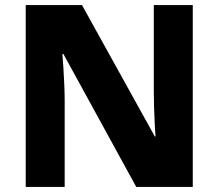

<svg xmlns="http://www.w3.org/2000/svg" viewBox="-20 -734 858 754"><path d="M737 0H515L229 -522H225Q227 -499 229 -467Q231 -435 232.5 -401Q234 -367 234 -338V0H81V-714H302L588 -198H591Q589 -219 587.5 -250.5Q586 -282 585 -315Q584 -348 584 -374V-714H737Z"/></svg>

Font: Noto Sans Syriac ExtraBold
Style: Regular
Weight: 800
Designer: Patrick Giasson and the Monotype Design Team
Foundry: Monotype Imaging Inc.
Version: Version 3.000; ttfautohint (v1.8.4.7-5d5b)